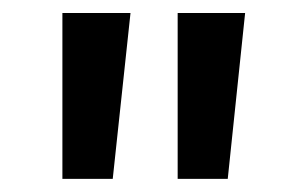

<svg xmlns="http://www.w3.org/2000/svg" viewBox="-20 -706 456 296"><path d="M357.9 -686 331.1 -430.2H253.9V-686ZM181.2 -686 153.8 -430.2H76.2V-686Z"/></svg>

Font: Work Sans Medium
Style: Regular
Weight: 500
Designer: Wei Huang
Foundry: Wei Huang
Version: Version 2.012